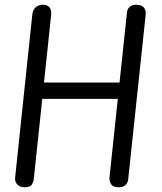

<svg xmlns="http://www.w3.org/2000/svg" viewBox="-20 -792 685 812"><path d="M84 0Q64 0 53 -12Q42 -24 44 -41L117 -734Q120 -752 132 -762Q144 -772 162 -772Q181 -772 190 -760Q199 -748 196 -726L123 -36Q122 -24 115 -12Q108 0 84 0ZM123 -374 131 -443H522L515 -374ZM482 0Q458 0 450 -13Q442 -26 443 -41L517 -740Q518 -753 528 -762.5Q538 -772 557 -772Q578 -772 588 -760.5Q598 -749 596 -729L522 -32Q521 -21 511.5 -10.5Q502 0 482 0Z"/></svg>

Font: Edu NSW ACT Foundation Medium
Style: Regular
Weight: 500
Version: Version 1.003